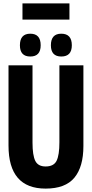

<svg xmlns="http://www.w3.org/2000/svg" viewBox="-20 -1098 540 1128"><path d="M248 10Q364 10 417 -54Q470 -118 470 -240V-714H329V-262Q329 -187 312.5 -153.5Q296 -120 248 -120Q204 -120 187.5 -152.5Q171 -185 171 -260V-714H30V-243Q30 10 248 10ZM340 -766Q402 -766 402 -832Q402 -900 340 -900Q279 -900 279 -832Q279 -766 340 -766ZM158 -766Q219 -766 219 -832Q219 -900 158 -900Q97 -900 97 -832Q97 -766 158 -766ZM112 -983V-1078H388V-983Z"/></svg>

Font: Noto Sans Mono Condensed Extra
Style: Regular
Weight: 800
Width: 3
Designer: Monotype Design Team
Foundry: Monotype Imaging Inc.
Version: Version 1.900